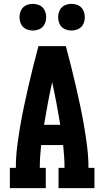

<svg xmlns="http://www.w3.org/2000/svg" viewBox="-20 -974 540 994"><path d="M31 0V-105H62Q62 -158 68.5 -211.5Q75 -265 84 -317.5Q93 -370 104 -422.5Q115 -475 127 -527Q139 -579 152 -631Q165 -683 179 -735H321Q335 -683 348 -631Q361 -579 373 -527Q385 -475 396 -422.5Q407 -370 416 -317.5Q425 -265 431.5 -211.5Q438 -158 438 -105H469V0H283V-105H314Q314 -135 312 -164.5Q310 -194 307 -223H193Q190 -194 188 -164.5Q186 -135 186 -105H217V0ZM208 -328H292Q283 -383 272.5 -438.5Q262 -494 250 -549Q238 -494 227.5 -438.5Q217 -383 208 -328ZM350 -816Q336 -816 322.5 -820.5Q309 -825 299.5 -834.5Q290 -844 285.5 -857.5Q281 -871 281 -885Q281 -899 285.5 -912.5Q290 -926 299.5 -935.5Q309 -945 322.5 -949.5Q336 -954 350 -954Q364 -954 377.5 -949.5Q391 -945 400.5 -935.5Q410 -926 414.5 -912.5Q419 -899 419 -885Q419 -871 414.5 -857.5Q410 -844 400.5 -834.5Q391 -825 377.5 -820.5Q364 -816 350 -816ZM150 -816Q136 -816 122.5 -820.5Q109 -825 99.5 -834.5Q90 -844 85.5 -857.5Q81 -871 81 -885Q81 -899 85.5 -912.5Q90 -926 99.5 -935.5Q109 -945 122.5 -949.5Q136 -954 150 -954Q164 -954 177.5 -949.5Q191 -945 200.5 -935.5Q210 -926 214.5 -912.5Q219 -899 219 -885Q219 -871 214.5 -857.5Q210 -844 200.5 -834.5Q191 -825 177.5 -820.5Q164 -816 150 -816Z"/></svg>

Font: Iosevka Curly Slab Extrabold
Style: Regular
Weight: 800
Monospace: yes
Designer: Belleve Invis
Foundry: Belleve Invis
Version: Version 22.1.2; ttfautohint (v1.8.4)